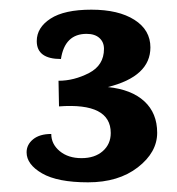

<svg xmlns="http://www.w3.org/2000/svg" viewBox="-20 -651 365 397"><path d="M195 -550Q195 -564 185.5 -572.5Q176 -581 159 -581Q114 -581 106 -529Q56 -529 56 -566Q56 -594 84.5 -612.5Q113 -631 169 -631Q225 -631 258 -610Q291 -589 291 -553Q291 -493 203 -471Q252 -466 278.5 -441.5Q305 -417 305 -376.5Q305 -336 265 -305Q225 -274 162 -274Q99 -274 67 -292.5Q35 -311 35 -336Q35 -352 48.5 -363Q62 -374 86 -374Q86 -353 103.5 -338.5Q121 -324 148.5 -324Q176 -324 192.5 -338.5Q209 -353 209 -376Q209 -439 102 -431L101 -484Q133 -484 164 -500Q195 -516 195 -550Z"/></svg>

Font: Karma
Style: Bold
Weight: 700
Designer: Joana Correia
Foundry: Indian Type Foundry
Version: Version 1.202;PS 1.0;hotconv 1.0.78;makeotf.lib2.5.61930; tt